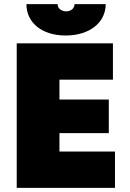

<svg xmlns="http://www.w3.org/2000/svg" viewBox="-20 -910 628 930"><path d="M108 -890C108 -800 183 -738 298 -738C413 -738 492 -800 492 -890H341C341 -870 324 -855 301 -855C278 -855 259 -869 259 -890ZM61 0H537V-176H268V-265H507V-428H268V-524H527V-700H61Z"/></svg>

Font: Fixel Display Black
Style: Regular
Weight: 900
Designer: AlfaBravo + MacPaw
Foundry: Kyrylo Tkachov, Marchela Mozhyna, Serhii Makarenko, Maria Weinstein, Zakhar Kryvoshyya
Version: Version 1.211